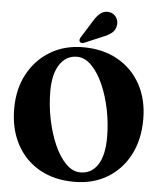

<svg xmlns="http://www.w3.org/2000/svg" viewBox="-60 -962 863 1025"><g transform="rotate(5 371.0 -450.0)"><path d="M362 -710Q469 -710 548.2 -665Q627.5 -620 671 -539.8Q714.5 -459.5 714.5 -354Q714.5 -245.5 671.8 -163.5Q629 -81.5 552.8 -35.8Q476.5 10 375.5 10Q268.5 10 189.5 -34.8Q110.5 -79.5 66.8 -161Q23 -242.5 23 -352.5Q23 -457.5 66.5 -538Q110 -618.5 186.5 -664.2Q263 -710 362 -710ZM530.5 -242Q530.5 -316.5 515.5 -390Q500.5 -463.5 473.8 -523.8Q447 -584 411 -620.2Q375 -656.5 333 -656.5Q276 -656.5 241.5 -605.5Q207 -554.5 207 -461.5Q207 -386 222 -311.8Q237 -237.5 263.8 -176.8Q290.5 -116 326.5 -79.5Q362.5 -43 404.5 -43Q463 -43 496.8 -93.5Q530.5 -144 530.5 -242ZM401 -853.5Q418 -882.5 438 -897.8Q458 -913 483.5 -909Q509 -905 521.8 -884.8Q534.5 -864.5 531 -844Q527.5 -817 508.8 -801.5Q490 -786 461 -775L364 -734Q358 -731.5 351.2 -732Q344.5 -732.5 341 -737.5Q337 -743 338.5 -749Q340 -755 343.5 -761.5Z"/></g></svg>

Font: Fraunces 144pt S050
Style: Bold
Weight: 700
Version: Version 1.000; ttfautohint (v1.8.3)